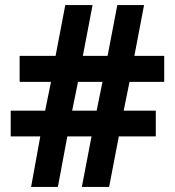

<svg xmlns="http://www.w3.org/2000/svg" viewBox="-20 -733 686 753"><path d="M488 -412 465 -299H591V-198H446L408 0H301L339 -198H244L207 0H102L138 -198H22V-299H157L180 -412H57V-514H198L236 -713H343L305 -514H402L440 -713H545L507 -514H624V-412ZM263 -299H359L382 -412H286Z"/></svg>

Font: Noto Sans Cham
Style: Bold
Weight: 700
Version: Version 2.002